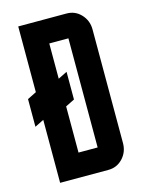

<svg xmlns="http://www.w3.org/2000/svg" viewBox="-108 -759 615 824"><g transform="rotate(-15 200.0 -347.5)"><path d="M55.2 -402.8V-694.8H270Q307.6 -694.8 333.5 -667.5Q359.9 -639.6 359.9 -600.1V-95.2Q359.9 -55.2 333.5 -27.3Q307.6 0 270 0H55.2V-279.8L15.1 -259.8V-382.8ZM250 -105V-589.8H165V-433.1L205.1 -453.1V-330.1L165 -310.1V-105Z"/></g></svg>

Font: Horta
Style: Regular
Weight: 600
Width: 3
Version: Version 0.11